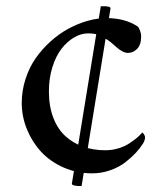

<svg xmlns="http://www.w3.org/2000/svg" viewBox="-20 -555 545 625"><path d="M50.8 -219.7Q50.8 -259.8 63 -297.6Q75.2 -335.4 95.9 -365.2Q116.7 -395 144.3 -419.9Q171.9 -444.8 202.4 -461.4Q232.9 -478 264.9 -487.1Q296.9 -496.1 326.2 -496.1Q387.2 -496.1 428.2 -468.8Q432.1 -465.3 435.8 -455.3Q439.5 -445.3 439.5 -437.5Q439.5 -409.2 426.5 -396Q413.6 -382.8 396.5 -382.8Q387.7 -382.8 378.2 -387.9Q368.7 -393.1 361.6 -399.2Q354.5 -405.3 345.5 -413.3Q336.4 -421.4 330.6 -424.8Q311.5 -437.5 299.3 -441.9Q287.1 -446.3 266.1 -446.3Q243.7 -446.3 221.2 -433.1Q198.7 -419.9 180.4 -396.5Q162.1 -373 150.6 -336.7Q139.2 -300.3 139.2 -257.3Q139.2 -209 153.6 -171.6Q168 -134.3 193.1 -111.6Q218.3 -88.9 251 -77.4Q283.7 -65.9 322.8 -65.9Q344.7 -65.9 365.2 -72Q385.7 -78.1 401.1 -88.4Q416.5 -98.6 426.3 -106.9Q436 -115.2 442.9 -123.5Q443.4 -123.5 444.3 -122.8Q445.3 -122.1 446.5 -120.6Q447.8 -119.1 449 -117.2Q450.2 -115.2 451.2 -112.8Q452.1 -110.4 452.1 -107.4Q452.1 -98.6 445.3 -87.4Q436 -72.8 422.6 -58.1Q409.2 -43.5 388.7 -27.3Q368.2 -11.2 339.6 -1Q311 9.3 279.8 9.3Q230 9.3 186.5 -10Q143.1 -29.3 113.8 -61Q84.5 -92.8 67.6 -134.3Q50.8 -175.8 50.8 -219.7ZM213.9 43 308.1 -534.7Q309.1 -534.7 311.5 -534.7Q314 -534.7 315.7 -534.7Q317.4 -534.7 320.3 -534.7Q323.2 -534.7 325.2 -534.4Q327.1 -534.2 329.6 -533.9Q332 -533.7 333.7 -533.2Q335.4 -532.7 336.9 -532Q338.4 -531.2 339.1 -530.3Q339.8 -529.3 339.8 -527.8L245.6 50.8Q213.9 50.8 213.9 43Z"/></svg>

Font: Crimson
Style: Regular
Weight: 400
Version: Version 0.8